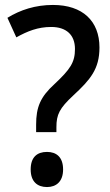

<svg xmlns="http://www.w3.org/2000/svg" viewBox="-20 -744 445 776"><path d="M126 -240V-210H208V-230C208 -281 220 -306 277 -359C345 -422 382 -465 382 -552C382 -659 314 -724 194 -724C123 -724 62 -704 10 -672L46 -593C91 -618 133 -635 187 -635C248 -635 283 -603 283 -546C283 -492 264 -464 200 -404C143 -352 126 -311 126 -240ZM104 -59C104 -10 131 12 170 12C207 12 235 -10 235 -59C235 -110 207 -130 170 -130C130 -130 104 -109 104 -59Z"/></svg>

Font: Noto Sans Thai Looped SemiCondensed Medium
Style: Regular
Weight: 500
Width: 4
Designer: Sasikarn Vongin, Ben Mitchell
Foundry: The Fontpad Ltd
Version: Version 1.001